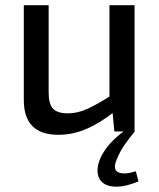

<svg xmlns="http://www.w3.org/2000/svg" viewBox="-20 -508 614 742"><path d="M168 -488V-150Q168 -106 185 -88Q202 -70 242 -70Q281 -70 319.5 -88Q358 -106 413 -141L424 -78Q368 -33 314.5 -10Q261 13 206 13Q72 13 72 -121V-488ZM500 -488V0H422L413 -93L403 -108V-488ZM460 -2 501 0Q480 25 461.5 51.5Q443 78 430 111Q415 148 437.5 158Q460 168 505 154L515 193Q467 213 433.5 213.5Q400 214 381 201Q362 188 358 165Q354 142 363 116Q371 91 393.5 61Q416 31 460 -2Z"/></svg>

Font: Exo 2 Medium
Style: Regular
Weight: 500
Designer: Natanael Gama
Foundry: Natanael Gama
Version: Version 2.010